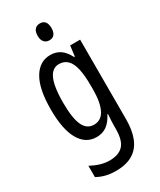

<svg xmlns="http://www.w3.org/2000/svg" viewBox="-241 -816 944 1133"><g transform="rotate(-30 231.0 -249.5)"><path d="M199 -547Q237 -547 265.5 -528Q294 -509 316 -466H321L330 -537H398V6Q398 80 377 132.5Q356 185 311 212.5Q266 240 195 240Q158 240 127.5 232.5Q97 225 68 209V132Q102 150 132.5 159Q163 168 193 168Q255 168 286 135.5Q317 103 317 25V9Q317 -8 318 -29.5Q319 -51 321 -75H317Q295 -32 266 -11Q237 10 196 10Q123 10 82.5 -60Q42 -130 42 -266Q42 -406 84 -476.5Q126 -547 199 -547ZM216 -475Q185 -475 164.5 -451Q144 -427 134.5 -380.5Q125 -334 125 -265Q125 -159 148 -110Q171 -61 219 -61Q243 -61 261.5 -72.5Q280 -84 292 -107Q304 -130 310.5 -164.5Q317 -199 317 -245V-270Q317 -341 306.5 -386.5Q296 -432 273.5 -453.5Q251 -475 216 -475ZM240 -739Q263 -739 274.5 -724Q286 -709 286 -681Q286 -654 274.5 -639Q263 -624 240 -624Q218 -624 205 -639Q192 -654 192 -681Q192 -710 204.5 -724.5Q217 -739 240 -739Z"/></g></svg>

Font: Noto Sans ExtraCondensed
Style: Regular
Weight: 400
Width: 2
Designer: Monotype Design Team
Foundry: Monotype Imaging Inc.
Version: Version 2.013